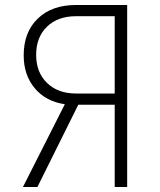

<svg xmlns="http://www.w3.org/2000/svg" viewBox="-20 -750 640 770"><path d="M72 0 240 -332Q164 -343 119.5 -396Q75 -449 75 -528Q75 -621 131.5 -675.5Q188 -730 285 -730H490V0H440V-330H294L130 0ZM285 -375H440V-685H285Q212 -685 168.5 -643Q125 -601 125 -530Q125 -460 168.5 -417.5Q212 -375 285 -375Z"/></svg>

Font: Pitagon Sans Mono Thin
Style: Regular
Weight: 100
Monospace: yes
Designer: Travis Tran
Foundry: Pitagon
Version: Version 1.001; ttfautohint (v1.8.4.7-5d5b);gftools[0.9.26]